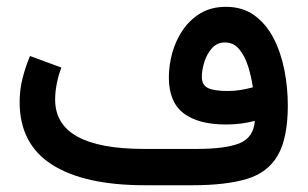

<svg xmlns="http://www.w3.org/2000/svg" viewBox="-20 -548 910 568"><path d="M733.9 -190.4Q693.4 -179.7 648.4 -179.7Q566.4 -179.7 522.9 -213.1Q479.5 -246.6 479.5 -318.8Q479.5 -354.5 489.5 -391.1Q499.5 -427.7 520.5 -458.7Q541.5 -489.7 573.2 -508.8Q605 -527.8 648.4 -527.8Q697.8 -527.8 732.4 -502.7Q767.1 -477.5 789.1 -435.3Q811 -393.1 821.3 -340.8Q831.5 -288.6 831.5 -234.9Q831.1 -138.7 801.5 -87.9Q772 -37.1 710 -18.6Q647.9 0 550.3 0H408.7Q229.5 0 133.8 -61Q38.1 -122.1 38.1 -246.1Q38.1 -282.7 46.9 -317.1Q55.7 -351.6 68.8 -382.3L161.6 -348.1Q153.3 -327.1 148.2 -301.8Q143.1 -276.4 143.1 -253.4Q143.1 -107.4 406.7 -107.4H560.5Q646.5 -107.4 688.2 -124Q730 -140.6 733.9 -190.4ZM728 -289.6Q723.6 -321.3 713.9 -352.1Q704.1 -382.8 687.5 -402.6Q670.9 -422.4 645.5 -422.4Q622.1 -422.4 606.9 -405.3Q591.8 -388.2 584.5 -364.5Q577.1 -340.8 577.1 -320.8Q577.1 -296.4 595.2 -287.6Q613.3 -278.8 653.8 -278.8Q672.4 -278.8 690.9 -281.7Q709.5 -284.7 728 -289.6Z"/></svg>

Font: Vazir Medium UI
Style: Medium-UI
Weight: 500
Designer: Saber Rastikerdar
Foundry: Saber Rastikerdar
Version: Version 30.0.0